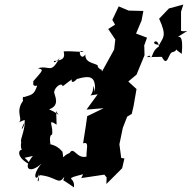

<svg xmlns="http://www.w3.org/2000/svg" viewBox="-20 -781 841 841"><path d="M362 -56 336 -1 437 -16 447 -4 446 25 515 -44 525 -87 511 -89 503 -149 518 -221 537 -270 557 -282 565 -316 578 -391 542 -424 578 -454 613 -539 612 -580 610 -577 624 -616 576 -634 600 -691 608 -733 528 -735 545 -734 500 -753 472 -694 484 -673 454 -654 485 -608 480 -564 427 -468C419 -492 432 -462 408 -488C417 -506 350 -497 354 -543C333 -508 315 -574 347 -554C307 -554 291 -558 259 -556C261 -542 271 -516 216 -514C214 -492 254 -544 237 -520C201 -456 196 -497 146 -482C172 -475 171 -477 123 -422C134 -432 112 -399 143 -406C130 -370 125 -367 86 -356C70 -364 91 -301 83 -342C40 -288 91 -252 55 -242L88 -256C90 -220 58 -192 89 -248C87 -201 65 -165 74 -157C111 -193 58 -177 75 -124C62 -127 48 -92 113 -59C92 -101 66 -83 124 -98C75 -38 114 -20 161 -64C107 5 153 12 148 -23C158 28 133 20 154 -14C229 -7 235 32 261 -6C261 20 236 -9 304 40C308 5 285 5 293 -2C313 -14 376 -20 381 -36ZM408 -368 359 -301 434 -307 362 -272 356 -230 344 -153C373 -163 357 -126 359 -95C315 -84 304 -142 285 -111C245 -95 263 -73 252 -124C260 -94 253 -140 196 -150C207 -154 183 -191 205 -132C188 -196 212 -195 207 -187C218 -226 182 -265 228 -235L226 -295C245 -258 251 -278 195 -302C246 -320 218 -363 217 -378C222 -404 252 -420 254 -404C257 -401 301 -447 334 -450C286 -459 282 -396 317 -435C379 -453 400 -445 396 -378C382 -436 397 -383 376 -363ZM623 -531 689 -532C715 -480 717 -555 738 -553C776 -566 715 -588 776 -545C784 -629 766 -628 744 -610C830 -666 799 -637 773 -646V-730L783 -761L720 -744L677 -699C713 -621 693 -617 678 -585C630 -585 672 -623 676 -577C640 -557 650 -511 634 -538Z"/></svg>

Font: Asimov Aggro
Style: CondIt
Weight: 500
Designer: Google
Version: Version 2.000980; 2014